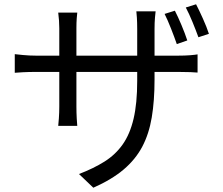

<svg xmlns="http://www.w3.org/2000/svg" viewBox="-20 -813 1040 897"><path d="M416 64 349 0Q417 -26 468 -58Q519 -90 553 -138Q587 -186 604 -258Q621 -330 621 -435V-477H337V-315Q337 -287 338.5 -259.5Q340 -232 341 -225H252Q253 -232 255 -259.5Q257 -287 257 -315V-477H149Q116 -477 86.5 -475.5Q57 -474 49 -473V-560Q56 -559 87 -556Q118 -553 149 -553H257V-681Q257 -716 252 -754H341Q340 -747 338.5 -727.5Q337 -708 337 -682V-553H621V-678Q621 -708 619.5 -730.5Q618 -753 617 -760H707Q706 -753 704 -730.5Q702 -708 702 -678V-553H811Q845 -553 869 -555Q893 -557 903 -559V-474Q895 -475 870 -476Q845 -477 812 -477H702V-442Q702 -342 689 -264.5Q676 -187 644.5 -127.5Q613 -68 557.5 -21Q502 26 416 64ZM806 -607Q795 -639 779 -679.5Q763 -720 749 -748L797 -763Q811 -736 828 -695.5Q845 -655 855 -624ZM907 -639Q895 -672 879 -711Q863 -750 848 -778L896 -793Q910 -766 928 -726Q946 -686 956 -655Z"/></svg>

Font: Chocolate Classical Sans
Style: Regular
Weight: 400
Designer: 田海東、宇文滿月
Foundry: Moonlit Owen
Version: Version 1.001